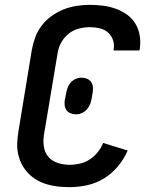

<svg xmlns="http://www.w3.org/2000/svg" viewBox="-20 -763 640 791"><path d="M267 8Q243 8 219.5 5.5Q196 3 174 -3.5Q152 -10 132 -21.5Q112 -33 96.5 -49Q81 -65 70.5 -85Q60 -105 55 -127.5Q50 -150 51 -174Q52 -198 56 -222L111 -557Q116 -584 125.5 -610Q135 -636 152.5 -658.5Q170 -681 194 -698Q218 -715 244 -725Q270 -735 297 -739Q324 -743 350 -743Q378 -743 405 -739.5Q432 -736 457 -727Q482 -718 503 -703Q524 -688 537.5 -666Q551 -644 555.5 -617Q560 -590 556 -563Q556 -561 555.5 -559Q555 -557 554 -555H448Q448 -556 448 -557Q448 -558 448 -559Q452 -579 445.5 -598Q439 -617 424.5 -629.5Q410 -642 390.5 -646.5Q371 -651 350 -651Q328 -651 304.5 -645Q281 -639 262 -623.5Q243 -608 231.5 -586.5Q220 -565 217 -542L161 -207Q157 -182 161 -157.5Q165 -133 180 -116Q195 -99 218.5 -91.5Q242 -84 267 -84Q288 -84 309.5 -89Q331 -94 349.5 -106Q368 -118 382.5 -136Q397 -154 405 -174L506 -143Q491 -108 466 -78Q441 -48 408.5 -28Q376 -8 339.5 0Q303 8 267 8ZM294 -292Q282 -292 271.5 -296Q261 -300 254.5 -308.5Q248 -317 246.5 -328Q245 -339 247 -351L252 -376Q254 -388 258 -400Q262 -412 270.5 -422Q279 -432 291 -437.5Q303 -443 316 -443Q327 -443 337.5 -439Q348 -435 354.5 -426.5Q361 -418 362.5 -407Q364 -396 362 -384L358 -359Q356 -347 351.5 -335Q347 -323 338.5 -313Q330 -303 318 -297.5Q306 -292 294 -292Z"/></svg>

Font: Iosevka Curly SmBdEx
Style: Italic
Weight: 600
Width: 7
Italic angle: -9°
Monospace: yes
Designer: Belleve Invis
Foundry: Belleve Invis
Version: Version 11.1.0; ttfautohint (v1.8.3)